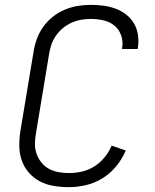

<svg xmlns="http://www.w3.org/2000/svg" viewBox="-20 -763 640 791"><path d="M264 8Q232 8 201.5 3Q171 -2 145 -15.5Q119 -29 99.5 -51Q80 -73 70 -101Q60 -129 59.5 -160Q59 -191 64 -223L118 -548Q122 -575 131.5 -601.5Q141 -628 157.5 -651.5Q174 -675 197 -693.5Q220 -712 246.5 -723Q273 -734 300 -738.5Q327 -743 354 -743Q381 -743 407 -739.5Q433 -736 457 -727Q481 -718 500.5 -702.5Q520 -687 532.5 -665.5Q545 -644 548.5 -618Q552 -592 548 -565Q548 -564 547.5 -563Q547 -562 547 -561H483Q483 -561 483 -562Q483 -563 483 -564Q488 -591 479.5 -616Q471 -641 452 -657Q433 -673 407 -679Q381 -685 354 -685Q334 -685 314 -681.5Q294 -678 275 -669.5Q256 -661 239 -647Q222 -633 210 -615.5Q198 -598 191.5 -578.5Q185 -559 182 -539L128 -213Q124 -191 124 -169.5Q124 -148 131 -128.5Q138 -109 151 -93Q164 -77 181.5 -67.5Q199 -58 220.5 -54Q242 -50 264 -50Q290 -50 317 -56Q344 -62 368 -77Q392 -92 410.5 -114.5Q429 -137 440 -163L498 -143Q484 -109 459.5 -79Q435 -49 403 -29Q371 -9 335 -0.5Q299 8 264 8Z"/></svg>

Font: Iosevka SS04 Light Extended
Style: Italic
Weight: 300
Width: 7
Italic angle: -9°
Monospace: yes
Designer: Belleve Invis
Foundry: Belleve Invis
Version: Version 19.0.0; ttfautohint (v1.8.4)